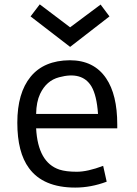

<svg xmlns="http://www.w3.org/2000/svg" viewBox="-20 -847 624 877"><path d="M467.3 -17.1Q395.5 9.8 323.7 9.8Q177.2 9.8 112.3 -79.1Q59.1 -150.9 59.1 -286.6Q59.1 -422.4 119.9 -496.6Q180.7 -570.8 298.8 -571.8Q409.2 -571.8 464.8 -489.3Q515.6 -414.6 515.6 -278.3V-260.7H145Q153.3 -105 251.5 -72.3Q281.7 -62.5 330.8 -62.5Q379.9 -62.5 451.2 -89.4ZM427.7 -326.7Q421.9 -411.1 397.5 -452.6Q355 -522.5 250 -494.1Q191.9 -479 163.1 -418Q146 -381.8 145 -326.7ZM119.6 -772 161.6 -827.1 300.3 -722.2 439.5 -826.2 480 -772 300.3 -632.8Z"/></svg>

Font: Duru Sans
Style: Regular
Weight: 400
Designer: Onur Yazõcõgil
Foundry: Onur Yazõcõgil
Version: Version 1.002